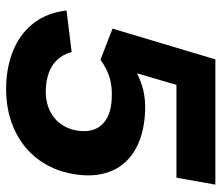

<svg xmlns="http://www.w3.org/2000/svg" viewBox="-70 -670 752 653"><g transform="rotate(90 306.5 -344.0)"><path d="M16.2 -193.8 157.6 -211.2Q165.4 -181.6 183.5 -162.5Q201.6 -143.4 226.9 -134Q252.2 -124.6 282.8 -123.4Q323.6 -121.6 355 -136Q386.4 -150.4 404.7 -177.9Q423 -205.4 426 -242Q430.2 -289.4 401.4 -317.2Q372.6 -345 317 -347.4Q276.6 -349.8 245.6 -340.6Q214.6 -331.4 183.6 -309.2L77.8 -350.2L182.4 -700H608.4L584.8 -567.6H236.2L278.8 -600.6L220.4 -401.2L207.4 -421.8Q248.6 -445.2 284.6 -454.2Q320.6 -463.2 364.2 -460.8Q438.2 -456.6 488.1 -428.3Q538 -400 560.2 -350.8Q582.4 -301.6 575.2 -237Q566.8 -159.2 525.5 -101.5Q484.2 -43.8 416 -14.2Q347.8 15.4 262.4 11.2Q195.4 7.6 142.5 -16.6Q89.6 -40.8 56.5 -85.6Q23.4 -130.4 16.2 -193.8Z"/></g></svg>

Font: Fixel Italic Variable 20240409 Display Thin
Style: Italic
Weight: 100
Italic angle: -10°
Designer: AlfaBravo + MacPaw
Foundry: Kyrylo Tkachov, Marchela Mozhyna, Serhii Makarenko, Maria Weinstein, Zakhar Kryvoshyya
Version: Version 1.211;Glyphs 3.2 (3225)